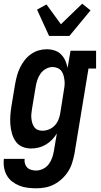

<svg xmlns="http://www.w3.org/2000/svg" viewBox="-27 -794 547 1037"><path d="M168 223Q145 223 121.5 220Q98 217 77 208.5Q56 200 38.5 186.5Q21 173 10 153.5Q-1 134 -5 111Q-9 88 -6 64H106Q104 78 108 90.5Q112 103 120.5 111.5Q129 120 142 123.5Q155 127 168 127Q187 127 205.5 118Q224 109 236 93Q248 77 254.5 58.5Q261 40 264 22L280 -73Q269 -55 254 -39.5Q239 -24 220.5 -13Q202 -2 181.5 3Q161 8 141 8Q115 8 93 -1.5Q71 -11 57.5 -30.5Q44 -50 37.5 -73.5Q31 -97 29 -121.5Q27 -146 29 -171.5Q31 -197 35 -222L55 -342Q59 -364 65 -386Q71 -408 81 -428.5Q91 -449 105.5 -468Q120 -487 139.5 -501Q159 -515 181 -521.5Q203 -528 225 -528Q247 -528 267.5 -521.5Q288 -515 302.5 -500.5Q317 -486 325.5 -467Q334 -448 338 -427L354 -520H492V-424H451L375 37Q370 62 362.5 86Q355 110 341 132Q327 154 307.5 172Q288 190 265 202Q242 214 217.5 218.5Q193 223 168 223ZM202 -88Q220 -88 237.5 -95Q255 -102 268 -115.5Q281 -129 288 -146Q295 -163 298 -180L317 -300Q320 -315 321.5 -329.5Q323 -344 321.5 -358Q320 -372 316.5 -385.5Q313 -399 305 -410Q297 -421 284 -426.5Q271 -432 257 -432Q239 -432 221.5 -422.5Q204 -413 192.5 -397Q181 -381 175 -363Q169 -345 166 -327L146 -207Q144 -193 142.5 -180Q141 -167 142.5 -154Q144 -141 147.5 -129Q151 -117 158.5 -107Q166 -97 177.5 -92.5Q189 -88 202 -88ZM238 -600 173 -742 224 -770 302 -663 417 -774 462 -738 348 -600Z"/></svg>

Font: Iosevka Curly Slab
Style: Bold Italic
Weight: 700
Italic angle: -9°
Monospace: yes
Designer: Belleve Invis
Foundry: Belleve Invis
Version: Version 22.1.2; ttfautohint (v1.8.4)